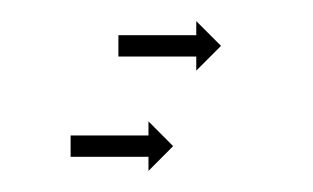

<svg xmlns="http://www.w3.org/2000/svg" viewBox="-20 -229 293 180"><path d="M47 -102C46.7 -102 46.4 -102 46.2 -102V-82C46.4 -82 46.7 -82 47 -82C47.8 -82 48.5 -82 49.3 -82C50.5 -82 51.7 -82 52.9 -82C54.5 -82 56 -82 57.6 -82C59.4 -82 61.2 -82 63.1 -82C65.1 -82 67.2 -82 69.3 -82C71.5 -82 73.7 -82 75.9 -82C78.1 -82 80.4 -82 82.7 -82C84.9 -82 87.2 -82 89.5 -82C91.7 -82 93.9 -82 96.1 -82C98.1 -82 100.2 -82 102.2 -82C104.1 -82 105.9 -82 107.8 -82C109.3 -82 110.9 -82 112.4 -82C113.6 -82 114.8 -82 116 -82C116.8 -82 117.6 -82 118.3 -82C118.6 -82 118.9 -82 119.2 -82V-68.8L142.3 -92L119.2 -115.2V-102C118.9 -102 118.6 -102 118.3 -102C117.6 -102 116.8 -102 116 -102C114.8 -102 113.6 -102 112.4 -102C110.9 -102 109.3 -102 107.8 -102C105.9 -102 104.1 -102 102.2 -102C100.2 -102 98.1 -102 96.1 -102C93.9 -102 91.7 -102 89.5 -102C87.2 -102 84.9 -102 82.7 -102C80.4 -102 78.1 -102 75.9 -102C73.7 -102 71.5 -102 69.3 -102C67.2 -102 65.1 -102 63.1 -102C61.2 -102 59.4 -102 57.6 -102C56 -102 54.5 -102 52.9 -102C51.7 -102 50.5 -102 49.3 -102C48.5 -102 47.8 -102 47 -102ZM91.8 -196C91.5 -196 91.3 -196 91 -196V-176C91.3 -176 91.5 -176 91.8 -176C92.6 -176 93.4 -176 94.1 -176C95.3 -176 96.5 -176 97.7 -176C99.3 -176 100.8 -176 102.4 -176C104.2 -176 106.1 -176 107.9 -176C110 -176 112 -176 114.1 -176C116.3 -176 118.5 -176 120.7 -176C123 -176 125.2 -176 127.5 -176C129.8 -176 132 -176 134.3 -176C136.5 -176 138.7 -176 140.9 -176C143 -176 145 -176 147.1 -176C148.9 -176 150.8 -176 152.6 -176C154.2 -176 155.7 -176 157.3 -176C158.5 -176 159.7 -176 160.9 -176C161.6 -176 162.4 -176 163.2 -176C163.5 -176 163.7 -176 164 -176V-162.8L187.2 -186L164 -209.2V-196C163.7 -196 163.5 -196 163.2 -196C162.4 -196 161.6 -196 160.9 -196C159.7 -196 158.5 -196 157.3 -196C155.7 -196 154.2 -196 152.6 -196C150.8 -196 148.9 -196 147.1 -196C145 -196 143 -196 140.9 -196C138.7 -196 136.5 -196 134.3 -196C132 -196 129.8 -196 127.5 -196C125.2 -196 123 -196 120.7 -196C118.5 -196 116.3 -196 114.1 -196C112 -196 110 -196 107.9 -196C106.1 -196 104.2 -196 102.4 -196C100.8 -196 99.3 -196 97.7 -196C96.5 -196 95.3 -196 94.1 -196C93.4 -196 92.6 -196 91.8 -196Z"/></svg>

Font: FRB American Cursive Just Arrows Semibold
Style: Italic
Weight: 600
Italic angle: -25°
Version: Version 2.0;Modular Font Editor K font №1